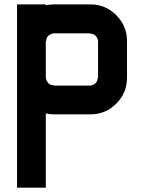

<svg xmlns="http://www.w3.org/2000/svg" viewBox="-20 -520 651 873"><path d="M188.3 -4.2V333.3H57.5V-500H188.3V-495.8Q205.8 -500 224.2 -500H390.8Q460 -500 508.8 -450.8Q557.5 -401.7 557.5 -333.3V-166.7Q557.5 -97.5 508.8 -48.8Q460 0 390.8 0H224.2Q205.8 0 188.3 -4.2ZM390.8 -130.8Q404.2 -132.5 414.2 -141.7Q424.2 -150.8 424.2 -166.7H425.8V-333.3Q424.2 -346.7 415.4 -356.7Q406.7 -366.7 390.8 -366.7V-368.3H224.2Q210.8 -366.7 200.4 -357.9Q190 -349.2 190 -333.3H188.3V-166.7Q190 -153.3 199.2 -142.9Q208.3 -132.5 224.2 -132.5V-130.8Z"/></svg>

Font: 0xA000-Squareish
Style: Squareish-Bold
Weight: 700
Version: Version 0.1